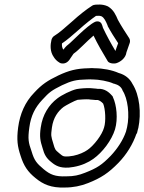

<svg xmlns="http://www.w3.org/2000/svg" viewBox="-20 -807 645 858"><path d="M61 -237C54 -182 58 -153 72 -111C86 -66 104 -39 139 -11C173 17 209 33 269 31C308 31 341 24 374 11C432 -12 465 -34 509 -79C546 -117 574 -163 590 -210C590 -210 592 -210 592 -211L597 -232L598 -234C612 -302 604 -382 572 -432C560 -456 539 -473 510 -481C481 -494 439 -502 403 -502C395 -503 388 -503 375 -502C322 -501 288 -492 241 -470C193 -447 167 -430 133 -393C92 -351 69 -298 61 -237ZM111 -237C118 -290 137 -327 169 -361C201 -396 211 -403 257 -426C300 -446 319 -451 369 -452H371C382 -453 389 -452 389 -452H394C421 -452 465 -444 486 -434C487 -433 489 -433 490 -433C509 -428 521 -419 527 -405C528 -404 527 -403 528 -402C551 -367 560 -295 548 -239L543 -219C530 -181 505 -143 475 -111C435 -70 414 -56 360 -35C332 -24 311 -19 276 -19C226 -17 204 -27 175 -51C144 -77 133 -90 121 -131C107 -170 104 -186 111 -237ZM210 -629C205 -608 202 -577 221 -551C226 -543 234 -534 246 -527C248 -526 251 -524 253 -524C268 -521 283 -526 295 -547C306 -562 307 -566 310 -568C332 -583 367 -622 398 -648C416 -610 439 -571 460 -536C465 -523 490 -521 501 -525C519 -531 542 -548 545 -573C550 -586 555 -602 560 -616C562 -623 561 -631 557 -637C540 -663 523 -689 507 -718C498 -739 488 -763 463 -778C463 -778 462 -779 461 -779C437 -790 413 -786 406 -786C402 -786 395 -784 391 -781C366 -765 335 -741 301 -710C266 -679 244 -660 223 -647C216 -643 212 -636 210 -629ZM162 -237C156 -196 160 -177 170 -146C178 -116 187 -100 210 -82C229 -66 249 -56 285 -58H287C294 -59 301 -60 309 -61C344 -67 375 -81 397 -97C438 -126 479 -180 494 -229C508 -276 501 -338 485 -372C484 -374 484 -376 483 -377C473 -388 457 -407 428 -410H416C415 -410 410 -411 409 -411C406 -411 390 -413 385 -413C368 -414 339 -412 323 -409C297 -403 255 -382 236 -367C199 -339 170 -295 162 -237ZM257 -613C281 -629 301 -647 332 -674C363 -702 389 -722 409 -736C420 -737 426 -737 434 -734C446 -727 452 -714 461 -693V-691C475 -665 492 -638 508 -614C504 -601 499 -591 496 -580V-579C475 -614 456 -649 440 -683C438 -691 437 -693 435 -698C430 -712 415 -714 404 -709C367 -691 300 -619 285 -608C275 -601 267 -590 263 -585C257 -594 256 -604 257 -613ZM212 -237C218 -281 239 -310 264 -329C272 -335 315 -358 327 -361C333 -362 369 -364 375 -363H377C378 -363 389 -361 398 -361C398 -361 403 -360 407 -360H417C423 -359 433 -353 441 -344C451 -320 454 -265 445 -237C436 -204 400 -157 371 -137C357 -127 333 -116 308 -111C303 -110 294 -109 287 -108C262 -107 262 -108 245 -122C226 -138 226 -138 218 -166C208 -199 207 -200 212 -237Z"/></svg>

Font: Hussar Pisanka
Style: OutKur
Weight: 400
Designer: Robert Jablonski
Foundry: Cannot Into Space Fonts
Version: Version 1.070